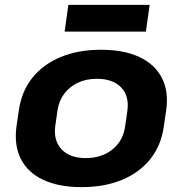

<svg xmlns="http://www.w3.org/2000/svg" viewBox="-20 -753 744 783"><path d="M312.6 10.1Q219.6 10.1 156.5 -19.5Q93.4 -49.1 65.2 -104.5Q37 -159.9 47.1 -236.6L56.9 -303.4Q67.9 -380.1 111.6 -435.3Q155.4 -490.4 227.3 -520.3Q299.1 -550.1 391.6 -550.1Q485.1 -550.1 548.3 -520.5Q611.4 -490.9 640.1 -435.5Q668.7 -380.1 657.7 -303.4L647.9 -236.6Q637.3 -159.9 593.1 -104.5Q548.9 -49.1 477.5 -19.5Q406.1 10.1 312.6 10.1ZM329.4 -108.3Q394.8 -108.3 438.7 -143.7Q482.6 -179.2 490.6 -239.2L499.4 -300.8Q507.8 -361.3 474.1 -396.5Q440.3 -431.7 374.9 -431.7Q331.8 -431.7 297.5 -415.6Q263.3 -399.5 241.5 -370.2Q219.7 -341 214.2 -300.8L205.4 -239.2Q197.5 -179.7 231.2 -144Q264.9 -108.3 329.4 -108.3ZM590.3 -733.1 575 -624.1H243.6L258.8 -733.1Z"/></svg>

Font: Pathway Extreme 8pt Thin
Style: Italic
Weight: 100
Italic angle: -8°
Designer: Eduardo Rodriguez Tunni
Foundry: Eduardo Rodriguez Tunni
Version: Version 1.000